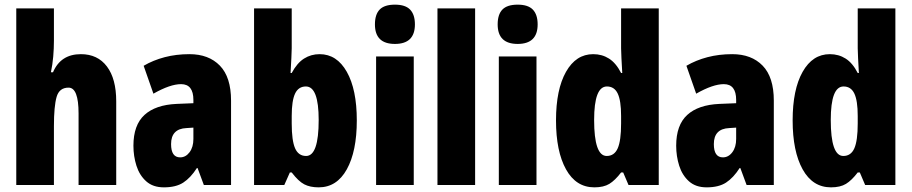

<svg xmlns="http://www.w3.org/2000/svg" viewBox="-20 -796 3922 826"><path d="M212 -621Q212 -587 209 -552.5Q206 -518 199 -485H208Q241 -563 328 -563Q400 -563 440 -510Q480 -457 480 -360V0H318V-308Q318 -419 275 -419Q235 -419 223.5 -379Q212 -339 212 -253V0H50V-760H212Z M795 -563Q878 -563 926 -513.5Q974 -464 974 -363V0H857L830 -73H827Q800 -31 768.5 -10.5Q737 10 685 10Q638 10 609 -16Q580 -42 567 -83Q554 -124 554 -169Q554 -258 601.5 -301.5Q649 -345 740 -349L812 -352V-366Q812 -434 759 -434Q712 -434 640 -393L598 -513Q639 -537 688.5 -550Q738 -563 795 -563ZM782 -245Q716 -242 716 -176Q716 -119 755 -119Q779 -119 795.5 -141Q812 -163 812 -198V-247Z M1235 -588Q1235 -572 1233.5 -546Q1232 -520 1230 -482H1235Q1258 -525 1288 -544Q1318 -563 1355 -563Q1429 -563 1472 -487Q1515 -411 1515 -278Q1515 -145 1472 -67.5Q1429 10 1351 10Q1314 10 1289 -3Q1264 -16 1235 -54H1227L1203 0H1073V-760H1235ZM1296 -424Q1264 -424 1249.5 -393.5Q1235 -363 1235 -297V-265Q1235 -191 1249.5 -158Q1264 -125 1297 -125Q1351 -125 1351 -280Q1351 -424 1296 -424Z M1679 -776Q1724 -776 1744.5 -754.5Q1765 -733 1765 -691Q1765 -607 1679 -607Q1593 -607 1593 -691Q1593 -734 1613.5 -755Q1634 -776 1679 -776ZM1760 -553V0H1598V-553Z M2024 0H1862V-760H2024Z M2207 -776Q2252 -776 2272.5 -754.5Q2293 -733 2293 -691Q2293 -607 2207 -607Q2121 -607 2121 -691Q2121 -734 2141.5 -755Q2162 -776 2207 -776ZM2288 -553V0H2126V-553Z M2537 10Q2458 10 2415 -67.5Q2372 -145 2372 -278Q2372 -411 2415 -487Q2458 -563 2532 -563Q2570 -563 2600 -544Q2630 -525 2652 -482H2657Q2655 -520 2653.5 -546Q2652 -572 2652 -588V-760H2814V0H2684L2661 -54H2652Q2626 -20 2601.5 -5Q2577 10 2537 10ZM2590 -125Q2623 -125 2637.5 -158Q2652 -191 2652 -265V-297Q2652 -363 2637.5 -393.5Q2623 -424 2591 -424Q2536 -424 2536 -280Q2536 -125 2590 -125Z M3130 -563Q3213 -563 3261 -513.5Q3309 -464 3309 -363V0H3192L3165 -73H3162Q3135 -31 3103.5 -10.5Q3072 10 3020 10Q2973 10 2944 -16Q2915 -42 2902 -83Q2889 -124 2889 -169Q2889 -258 2936.5 -301.5Q2984 -345 3075 -349L3147 -352V-366Q3147 -434 3094 -434Q3047 -434 2975 -393L2933 -513Q2974 -537 3023.5 -550Q3073 -563 3130 -563ZM3117 -245Q3051 -242 3051 -176Q3051 -119 3090 -119Q3114 -119 3130.5 -141Q3147 -163 3147 -198V-247Z M3555 10Q3476 10 3433 -67.5Q3390 -145 3390 -278Q3390 -411 3433 -487Q3476 -563 3550 -563Q3588 -563 3618 -544Q3648 -525 3670 -482H3675Q3673 -520 3671.5 -546Q3670 -572 3670 -588V-760H3832V0H3702L3679 -54H3670Q3644 -20 3619.5 -5Q3595 10 3555 10ZM3608 -125Q3641 -125 3655.5 -158Q3670 -191 3670 -265V-297Q3670 -363 3655.5 -393.5Q3641 -424 3609 -424Q3554 -424 3554 -280Q3554 -125 3608 -125Z"/></svg>

Font: Noto Sans Khmer UI ExtraCondensed Black
Style: Regular
Weight: 900
Width: 2
Designer: Danh Hong and the Monotype Design Team
Foundry: Monotype Imaging Inc.
Version: Version 2.002; ttfautohint (v1.8.4.7-5d5b)